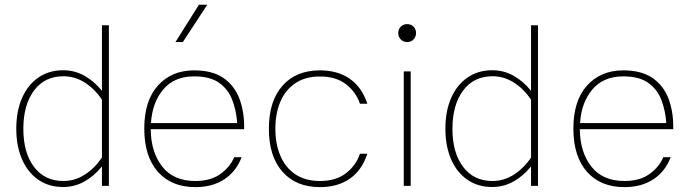

<svg xmlns="http://www.w3.org/2000/svg" viewBox="-20 -785 2906 811"><path d="M48.8 -241.2Q48.8 -315.4 73 -370.8Q97.2 -426.3 141.8 -457.3Q186.5 -488.3 247.1 -488.3Q295.4 -488.3 336.7 -465.1Q377.9 -441.9 410.6 -401.4V-678.2H439.9V0H410.6V-82Q377.9 -41.5 336.4 -18.3Q294.9 4.9 246.6 4.9Q186 4.9 141.6 -25.9Q97.2 -56.6 73 -112.1Q48.8 -167.5 48.8 -241.2ZM78.6 -240.7Q78.6 -140.1 123.5 -80.3Q168.5 -20.5 247.6 -20.5Q296.9 -20.5 338.9 -47.9Q380.9 -75.2 410.6 -119.6V-363.8Q380.9 -408.7 338.9 -435.8Q296.9 -462.9 247.6 -462.9Q168.5 -462.9 123.5 -402.3Q78.6 -341.8 78.6 -240.7Z M616.7 -239.3Q617.2 -143.6 664.8 -82Q712.4 -20.5 805.2 -20.5Q871.1 -20.5 912.1 -50.8Q953.1 -81.1 969.2 -121.1H1000.5Q978 -61 927.7 -27.8Q877.4 5.4 805.2 5.4Q704.1 5.4 646.7 -59.6Q589.4 -124.5 589.4 -241.7Q589.4 -359.9 647.2 -423.8Q705.1 -487.8 800.3 -487.8Q877 -487.8 923.8 -455.6Q970.7 -423.3 991.7 -367.2Q1012.7 -311 1011.2 -239.3ZM617.7 -265.1H981.9Q978 -320.3 960.2 -365Q942.4 -409.7 904.3 -436Q866.2 -462.4 800.3 -462.4Q716.3 -462.4 669.7 -407.2Q623 -352.1 617.7 -265.1ZM820.3 -765.1H855.5L752.4 -607.4H721.2Z M1331.5 -487.8Q1405.8 -487.8 1457 -452.6Q1508.3 -417.5 1531.7 -346.7H1500.5Q1483.9 -396 1441.7 -429Q1399.4 -461.9 1331.5 -461.9Q1269.5 -461.9 1227.5 -433.6Q1185.5 -405.3 1164.3 -355.5Q1143.1 -305.7 1143.1 -241.2Q1143.1 -176.8 1164.3 -127Q1185.5 -77.1 1227.5 -48.8Q1269.5 -20.5 1331.5 -20.5Q1399.4 -20.5 1441.7 -53.5Q1483.9 -86.4 1500.5 -135.7H1531.7Q1508.3 -64.9 1457 -29.8Q1405.8 5.4 1331.5 5.4Q1230.5 5.4 1173.1 -59.6Q1115.7 -124.5 1115.7 -241.2Q1115.7 -357.9 1173.1 -422.9Q1230.5 -487.8 1331.5 -487.8Z M1662.1 -645.5Q1662.1 -661.1 1672.6 -672.1Q1683.1 -683.1 1699.7 -683.1Q1716.8 -683.1 1727.1 -672.1Q1737.3 -661.1 1737.3 -645.5Q1737.3 -629.9 1727.1 -618.7Q1716.8 -607.4 1699.7 -607.4Q1683.1 -607.4 1672.6 -618.7Q1662.1 -629.9 1662.1 -645.5ZM1685.5 -483.4H1714.8V0H1685.5Z M1861.3 -241.2Q1861.3 -315.4 1885.5 -370.8Q1909.7 -426.3 1954.3 -457.3Q1999 -488.3 2059.6 -488.3Q2107.9 -488.3 2149.2 -465.1Q2190.4 -441.9 2223.1 -401.4V-678.2H2252.4V0H2223.1V-82Q2190.4 -41.5 2148.9 -18.3Q2107.4 4.9 2059.1 4.9Q1998.5 4.9 1954.1 -25.9Q1909.7 -56.6 1885.5 -112.1Q1861.3 -167.5 1861.3 -241.2ZM1891.1 -240.7Q1891.1 -140.1 1936 -80.3Q1981 -20.5 2060.1 -20.5Q2109.4 -20.5 2151.4 -47.9Q2193.4 -75.2 2223.1 -119.6V-363.8Q2193.4 -408.7 2151.4 -435.8Q2109.4 -462.9 2060.1 -462.9Q1981 -462.9 1936 -402.3Q1891.1 -341.8 1891.1 -240.7Z M2429.2 -239.3Q2429.7 -143.6 2477.3 -82Q2524.9 -20.5 2617.7 -20.5Q2683.6 -20.5 2724.6 -50.8Q2765.6 -81.1 2781.7 -121.1H2813Q2790.5 -61 2740.2 -27.8Q2689.9 5.4 2617.7 5.4Q2516.6 5.4 2459.2 -59.6Q2401.9 -124.5 2401.9 -241.7Q2401.9 -359.9 2459.7 -423.8Q2517.6 -487.8 2612.8 -487.8Q2689.5 -487.8 2736.3 -455.6Q2783.2 -423.3 2804.2 -367.2Q2825.2 -311 2823.7 -239.3ZM2430.2 -265.1H2794.4Q2790.5 -320.3 2772.7 -365Q2754.9 -409.7 2716.8 -436Q2678.7 -462.4 2612.8 -462.4Q2528.8 -462.4 2482.2 -407.2Q2435.5 -352.1 2430.2 -265.1Z"/></svg>

Font: Estedad-FD Thin
Style: Regular
Weight: 100
Designer: Amin Abedi
Version: Version 7.3